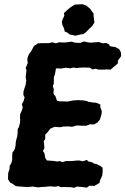

<svg xmlns="http://www.w3.org/2000/svg" viewBox="-20 -878 596 913"><path d="M55 7 40 -4 28 -10 18 -26 19 -56 25 -72 26 -89 35 -105 38 -120V-136L39 -152L50 -168L54 -186L55 -202L58 -216L62 -229L64 -249V-264L70 -274L75 -294L76 -308L75 -320L76 -335L84 -353L88 -367L84 -382L92 -397L97 -415L91 -427L92 -444L97 -460L102 -475L105 -496L102 -512L104 -528L106 -544L102 -555L112 -578L110 -592L111 -604L118 -621L128 -634L142 -660L151 -665L160 -672L186 -673H213L229 -677L246 -672L261 -677L277 -676H291L321 -680L336 -675L362 -674L379 -681L396 -677L412 -675L432 -677L450 -678L469 -672L484 -674L499 -667L502 -659L514 -656L527 -655L547 -644L555 -629L556 -611L541 -590L540 -576L522 -561L506 -547L486 -548L474 -547H448L435 -551L419 -548L408 -556L386 -557H377L356 -556L344 -554L330 -557L314 -553L293 -556L281 -554L271 -552L246 -553L244 -540L241 -523L236 -511V-498V-481L231 -468L236 -454L234 -437L237 -427L243 -422L247 -410L251 -399L266 -396H282L301 -395L316 -398L326 -400L352 -402L364 -401H373L391 -398L401 -394L419 -391L431 -390L439 -389L457 -381V-368L464 -350L463 -336L455 -309L444 -296L427 -286L408 -287L390 -280H370L358 -281H343L323 -275L305 -277L278 -276L269 -273L250 -274L240 -275L219 -266L207 -250L195 -238V-217L188 -207L190 -189L191 -173L184 -160L191 -150L193 -140L195 -127L203 -115L217 -114L232 -113L252 -110L265 -112L277 -107L293 -112H311L332 -113L337 -114L356 -115L374 -111L394 -118L398 -111L419 -106L427 -100L439 -98L460 -87L468 -80V-58L466 -43L456 -21L453 -8L429 6L405 5L394 14L366 11L346 9L333 15L315 12H300L286 11L269 12L259 7L241 10L221 8L209 9L186 11H179L161 13L135 9L117 11H105L75 9ZM338 -708 328 -711 311 -714 300 -723 288 -728 284 -744 277 -758 274 -774 278 -786 286 -804 284 -816 298 -829 315 -843 335 -856 351 -857 371 -858 388 -853 397 -846 409 -836 417 -824 425 -814V-803L427 -786L429 -771L419 -755L411 -747L401 -738L389 -725L376 -716L363 -714Z"/></svg>

Font: Winky Rough SemiBold
Style: Italic
Weight: 600
Italic angle: -8.97852°
Designer: Simon Atzbach
Foundry: typofactur
Version: Version 1.206; ttfautohint (v1.8.4.7-5d5b)